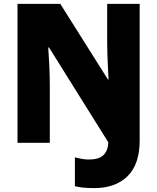

<svg xmlns="http://www.w3.org/2000/svg" viewBox="-20 -734 809 987"><path d="M464 233Q433 233 408.5 230.5Q384 228 365 223V75Q381 79 399 82.5Q417 86 438 86Q488 86 511.5 63.5Q535 41 537 -2L232 -490H228Q231 -450 233.5 -395.5Q236 -341 236 -295V0H70V-714H290L535 -325H538Q537 -350 535 -384.5Q533 -419 532 -454.5Q531 -490 531 -519V-714H698V-12Q698 110 636 171.5Q574 233 464 233Z"/></svg>

Font: Noto Sans Gurmukhi UI SemiCondensed Black
Style: Regular
Weight: 900
Width: 4
Designer: Jelle Bosma - Monotype Design Team
Foundry: Monotype Imaging Inc.
Version: Version 2.004; ttfautohint (v1.8.4.7-5d5b)